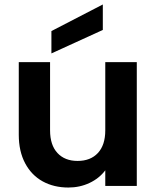

<svg xmlns="http://www.w3.org/2000/svg" viewBox="-20 -832 701 859"><path d="M592 -554V0H451V-70Q424 -34 380.5 -13.5Q337 7 286 7Q221 7 171 -20.5Q121 -48 92.5 -101.5Q64 -155 64 -229V-554H204V-249Q204 -183 237 -147.5Q270 -112 327 -112Q385 -112 418 -147.5Q451 -183 451 -249V-554ZM440 -698 210 -593V-693L440 -812Z"/></svg>

Font: MSTAGE SemiBold
Style: Regular
Weight: 600
Designer: Ninad Kale (Devanagari), Jonny Pinhorn (Latin)
Foundry: Indian Type Foundry
Version: 4.004